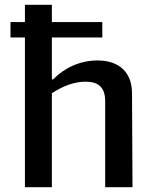

<svg xmlns="http://www.w3.org/2000/svg" viewBox="-20 -785 660 805"><path d="M535.5 0 533.5 -395.5C533 -480 481.5 -531.5 388.5 -531.5C315 -531.5 249.5 -500 202.5 -452H197.5V-628H409V-692.5H197.5V-765H84.5V-692.5H24V-628H84.5V0H197.5V-394C241.5 -423 289.5 -442.5 338.5 -442.5C389 -442.5 421 -422 421 -361V0Z"/></svg>

Font: Monaspace Argon Medium
Style: Regular
Weight: 500
Designer: Riley Cran & the Lettermatic Team
Foundry: Lettermatic
Version: Version 1.000 (Monaspace Argon)